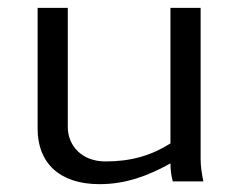

<svg xmlns="http://www.w3.org/2000/svg" viewBox="-20 -463 610 490"><path d="M76 -134C76 -49 130 7 234 7C302 7 359 -15 415 -46C415 -31 417 -14 421 0H499C495 -19 492 -39 492 -58V-443H415V-97C364 -65 313 -51 249 -51C189 -51 153 -91 153 -139V-443H76Z"/></svg>

Font: KpMath
Style: Sans
Weight: 400
Version: Version 0.64